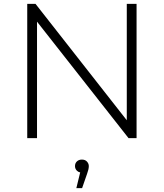

<svg xmlns="http://www.w3.org/2000/svg" viewBox="-20 -720 854 1001"><path d="M122 0V-700H165L641 -93V-700H692V0H650L173 -607V0ZM378 261 398 179Q388 177 381 170Q371 160 371 146Q371 131 381 121.5Q391 112 407 112Q424 112 433.5 122.5Q443 133 443 146Q443 155 440.5 165Q438 175 434 186L408 261Z"/></svg>

Font: Montserrat Z Light
Style: Regular
Weight: 300
Designer: Julieta Ulanovsky
Foundry: Julieta Ulanovsky
Version: Version 8.000